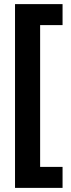

<svg xmlns="http://www.w3.org/2000/svg" viewBox="-20 -748 346 933"><path d="M284 165V63H175V-626H284V-728H53V165Z"/></svg>

Font: Noto Sans Armenian ExtraCondensed
Style: Regular
Weight: 400
Width: 2
Designer: Monotype Design Team
Foundry: Monotype Imaging Inc.
Version: Version 2.008